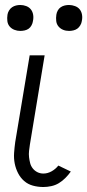

<svg xmlns="http://www.w3.org/2000/svg" viewBox="-20 -742 350 770"><path d="M154 8Q132 8 112 2.5Q92 -3 77 -16Q62 -29 52.5 -47.5Q43 -66 39 -86.5Q35 -107 36.5 -128.5Q38 -150 41 -172L99 -520H159L100 -163Q98 -150 96.5 -137Q95 -124 96.5 -111.5Q98 -99 101 -87.5Q104 -76 111.5 -66.5Q119 -57 130 -51.5Q141 -46 154 -46Q171 -46 187 -55Q203 -64 214 -78L264 -54Q254 -40 242 -28Q230 -16 216 -7.5Q202 1 185.5 4.5Q169 8 154 8ZM257 -618Q244 -618 233 -622.5Q222 -627 214.5 -636Q207 -645 205.5 -657.5Q204 -670 206 -683Q207 -691 211.5 -699.5Q216 -708 223.5 -713Q231 -718 239.5 -720Q248 -722 257 -722Q269 -722 281 -717.5Q293 -713 300 -704Q307 -695 309 -682.5Q311 -670 308 -657Q307 -649 302 -640.5Q297 -632 290 -627Q283 -622 274 -620Q265 -618 257 -618ZM61 -618Q49 -618 37.5 -622.5Q26 -627 18.5 -636Q11 -645 9.5 -657.5Q8 -670 10 -683Q11 -691 16 -699.5Q21 -708 28.5 -713Q36 -718 44.5 -720Q53 -722 61 -722Q74 -722 85.5 -717.5Q97 -713 104 -704Q111 -695 113 -682.5Q115 -670 112 -657Q111 -649 106.5 -640.5Q102 -632 95 -627Q88 -622 79 -620Q70 -618 61 -618Z"/></svg>

Font: Iosevka QP Light
Style: Italic
Weight: 300
Italic angle: -9°
Designer: Belleve Invis
Foundry: Belleve Invis
Version: Version 20.0.0; ttfautohint (v1.8.4)